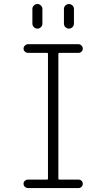

<svg xmlns="http://www.w3.org/2000/svg" viewBox="-20 -955 540 975"><path d="M218.8 -43Q223.6 -43 223.6 -47.9V-681.6Q223.6 -686.5 218.8 -686.5H122.1Q113.3 -686.5 106.4 -692.9Q99.6 -699.2 99.6 -708Q99.6 -716.8 106.4 -723.6Q113.3 -730.5 122.1 -730.5H378.9Q387.7 -730.5 394 -723.6Q400.4 -716.8 400.4 -708Q400.4 -699.2 394 -692.9Q387.7 -686.5 378.9 -686.5H281.2Q276.4 -686.5 276.4 -681.6V-47.9Q276.4 -43 281.2 -43H378.9Q387.7 -43 394 -37.1Q400.4 -31.2 400.4 -22Q400.4 -12.7 394 -6.3Q387.7 0 378.9 0H122.1Q113.3 0 106.4 -6.3Q99.6 -12.7 99.6 -22Q99.6 -31.2 106.4 -37.1Q113.3 -43 122.1 -43ZM304.7 -910.2Q304.7 -919.9 312.5 -927.2Q320.3 -934.6 330.1 -934.6Q339.8 -934.6 347.7 -927.2Q355.5 -919.9 355.5 -910.2V-835Q355.5 -824.2 347.7 -816.9Q339.8 -809.6 330.1 -809.6Q320.3 -809.6 312.5 -816.9Q304.7 -824.2 304.7 -835ZM144.5 -910.2Q144.5 -919.9 152.3 -927.2Q160.2 -934.6 169.9 -934.6Q179.7 -934.6 187.5 -927.2Q195.3 -919.9 195.3 -910.2V-835Q195.3 -824.2 187.5 -816.9Q179.7 -809.6 169.9 -809.6Q160.2 -809.6 152.3 -816.9Q144.5 -824.2 144.5 -835Z"/></svg>

Font: Rounded-L Mgen+ 1mn light
Style: Regular
Weight: 200
Designer: [Source Han Sans]
Ryoko NISHIZUKA  (kana & ideographs); Paul D. Hunt (Latin, Greek & Cyrillic); Wenlong ZHANG  (bopomofo
Version: Version 1.059.20150602